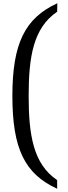

<svg xmlns="http://www.w3.org/2000/svg" viewBox="-20 -795 416 1179"><path d="M331 364V311C184 212 156 33 156 -206C156 -445 184 -623 331 -723L332 -775C134 -684 56 -529 56 -206C56 118 132 273 331 364Z"/></svg>

Font: Noto Serif Telugu Medium
Style: Regular
Weight: 500
Designer: Jelle Bosma - Monotype Design Team
Foundry: Monotype Imaging Inc.
Version: Version 2.005